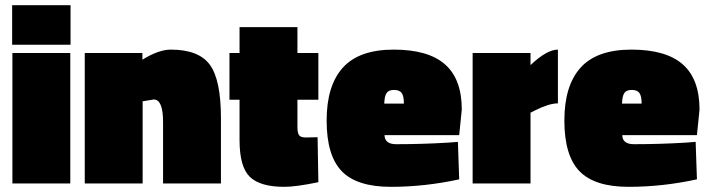

<svg xmlns="http://www.w3.org/2000/svg" viewBox="-20 -710 2741 743"><path d="M28 0V-505H252V0ZM27 -537V-690H253V-537Z M532 0H308V-505H531V-479Q594 -518 641 -518Q749 -518 792 -459.5Q835 -401 835 -253V0H611V-238Q611 -325 575 -325L532 -318Z M1131 -324V-220Q1131 -195 1137.5 -186.5Q1144 -178 1164 -178L1209 -179L1212 -5Q1126 13 1080 13Q987 13 947 -25.5Q907 -64 907 -168V-324H868V-505H907V-605H1131V-505H1212V-324Z M1468 -187Q1469 -152 1513 -152Q1613 -152 1713 -158L1752 -161L1757 -16Q1624 13 1492.5 13Q1361 13 1302.5 -47.5Q1244 -108 1244 -243.5Q1244 -379 1307 -448.5Q1370 -518 1503.5 -518Q1637 -518 1702 -461Q1767 -404 1767 -286L1757 -187ZM1543 -309Q1543 -338 1534.5 -350Q1526 -362 1505 -362Q1484 -362 1476 -350Q1468 -338 1467 -309Z M2033 0H1809V-505H2033V-458Q2096 -518 2139 -518V-310Q2105 -310 2051 -283L2033 -274Z M2388 -187Q2389 -152 2433 -152Q2533 -152 2633 -158L2672 -161L2677 -16Q2544 13 2412.5 13Q2281 13 2222.5 -47.5Q2164 -108 2164 -243.5Q2164 -379 2227 -448.5Q2290 -518 2423.5 -518Q2557 -518 2622 -461Q2687 -404 2687 -286L2677 -187ZM2463 -309Q2463 -338 2454.5 -350Q2446 -362 2425 -362Q2404 -362 2396 -350Q2388 -338 2387 -309Z"/></svg>

Font: Titillium Web
Style: Black
Weight: 900
Version: Version 1.001;PS 35.000;hotconv 1.0.70;makeotf.lib2.5.55311